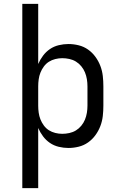

<svg xmlns="http://www.w3.org/2000/svg" viewBox="-20 -755 640 990"><path d="M95 215V-735H177V-425Q187 -448 202 -468Q217 -488 237.5 -502Q258 -516 283 -522Q308 -528 333 -528Q359 -528 385.5 -521.5Q412 -515 434 -499.5Q456 -484 472 -462Q488 -440 497.5 -415Q507 -390 510 -363.5Q513 -337 513 -310V-210Q513 -183 510 -156.5Q507 -130 497.5 -105Q488 -80 472 -58Q456 -36 434 -20.5Q412 -5 385.5 1.5Q359 8 333 8Q308 8 283 2Q258 -4 237.5 -18Q217 -32 202 -52Q187 -72 177 -95V215ZM301 -65Q319 -65 337.5 -69Q356 -73 371.5 -82.5Q387 -92 399 -106.5Q411 -121 418 -138Q425 -155 428 -173.5Q431 -192 431 -210V-310Q431 -328 428 -346.5Q425 -365 418 -382Q411 -399 399 -413.5Q387 -428 371.5 -437.5Q356 -447 337.5 -451Q319 -455 301 -455Q283 -455 265 -450.5Q247 -446 232 -436.5Q217 -427 206 -412Q195 -397 188.5 -380.5Q182 -364 179.5 -346Q177 -328 177 -310V-210Q177 -192 179.5 -174Q182 -156 188.5 -139.5Q195 -123 206 -108Q217 -93 232 -83.5Q247 -74 265 -69.5Q283 -65 301 -65Z"/></svg>

Font: Iosevka Plex Etoile
Style: Regular
Weight: 400
Designer: Belleve Invis
Foundry: Belleve Invis
Version: Version 25.1.1; ttfautohint (v1.8.4)